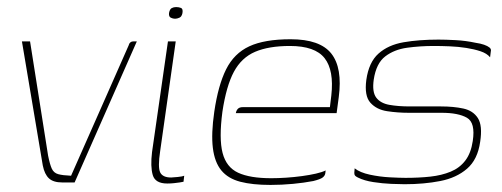

<svg xmlns="http://www.w3.org/2000/svg" viewBox="-20 -516 1421 543"><path d="M156 0Q131 0 118.5 -11.5Q106 -23 101 -48L42 -399H65L116 -76Q121 -51 126.5 -39Q132 -27 144.5 -23.5Q157 -20 181 -19Q222 -112 263 -204.5Q304 -297 344 -388Q345 -393 348.5 -396Q352 -399 357 -399H367L191 0Z M453 3Q419 3 412 -21Q405 -45 410 -86L455 -399H477L433 -89Q426 -43 433 -28.5Q440 -14 464 -14Q469 -14 483 -15.5Q497 -17 501 -19L499 -2Q495 -1 488 0Q481 1 472 2Q463 3 453 3ZM475 -463Q469 -463 463 -466Q457 -469 458 -479Q460 -490 465.5 -493Q471 -496 478 -496Q486 -496 492 -493.5Q498 -491 496 -479Q494 -469 487.5 -466Q481 -463 475 -463Z M745 7Q694 7 659.5 -2Q625 -11 606 -34Q587 -57 582 -97.5Q577 -138 586 -200Q597 -275 619.5 -320Q642 -365 685 -385Q728 -405 802 -405Q885 -405 917 -364.5Q949 -324 938 -241L932 -196H647Q648 -203 652.5 -208Q657 -213 667 -213H913L917 -246Q925 -317 898 -351.5Q871 -386 800 -386Q740 -386 701.5 -369.5Q663 -353 641.5 -313Q620 -273 609 -200Q599 -124 609.5 -83.5Q620 -43 653.5 -27.5Q687 -12 747 -12Q767 -12 789.5 -13.5Q812 -15 834 -18Q856 -21 873.5 -25Q891 -29 901 -34L900 -26Q899 -19 892.5 -14Q886 -9 866 -4Q840 1 808.5 4Q777 7 745 7Z M1124 5Q1111 5 1086.5 4Q1062 3 1036 -1Q1010 -5 992 -14Q986 -17 984 -19.5Q982 -22 982 -27Q982 -32 983 -40Q998 -28 1026 -22Q1054 -16 1082.5 -14.5Q1111 -13 1127 -13Q1165 -13 1197 -16.5Q1229 -20 1254.5 -30.5Q1280 -41 1296 -62Q1312 -83 1317 -117Q1325 -169 1300.5 -183Q1276 -197 1229 -197H1136Q1105 -197 1075 -201.5Q1045 -206 1027.5 -225.5Q1010 -245 1016 -290Q1023 -340 1050.5 -364.5Q1078 -389 1121.5 -396.5Q1165 -404 1220 -404Q1240 -404 1268.5 -402.5Q1297 -401 1325 -395Q1339 -393 1349 -389.5Q1359 -386 1364.5 -381.5Q1370 -377 1368 -370L1366 -354Q1357 -365 1339 -371Q1321 -377 1298.5 -380.5Q1276 -384 1252 -385Q1228 -386 1207 -386Q1168 -386 1131.5 -381Q1095 -376 1069.5 -356.5Q1044 -337 1037 -291Q1032 -256 1044 -240Q1056 -224 1081 -219.5Q1106 -215 1139 -215H1227Q1263 -215 1290.5 -209Q1318 -203 1331.5 -182Q1345 -161 1338 -115Q1331 -65 1301 -39Q1271 -13 1225 -4Q1179 5 1124 5Z"/></svg>

Font: Genos Thin
Style: Italic
Weight: 100
Italic angle: -8°
Designer: Robert E. Leuschke
Foundry: Robert E. Leuschke
Version: Version 1.010